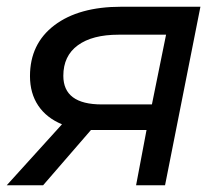

<svg xmlns="http://www.w3.org/2000/svg" viewBox="-23 -550 656 570"><path d="M381 0 412 -164H263Q255 -164 247 -164L105 0H-3L161 -181Q115 -200 90.5 -236.5Q66 -273 66 -324Q66 -420 138.5 -475Q211 -530 337 -530H572L467 0ZM428 -240 470 -447H329Q251 -447 208 -415.5Q165 -384 165 -325Q165 -240 279 -240Z"/></svg>

Font: Montserrat Medium
Style: Italic
Weight: 500
Italic angle: -11.3°
Designer: Julieta Ulanovsky
Foundry: Julieta Ulanovsky
Version: Version 9.000; ttfautohint (v1.8.4.7-5d5b)